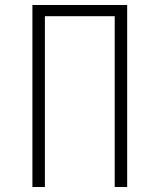

<svg xmlns="http://www.w3.org/2000/svg" viewBox="-20 -750 640 770"><path d="M110 0V-730H490V0H440V-685H160V0Z"/></svg>

Font: NKDuy Mono Thin
Style: Regular
Weight: 100
Monospace: yes
Designer: NKDuy
Foundry: NKDuy
Version: Version 2.251; ttfautohint (v1.8.4.7-5d5b)